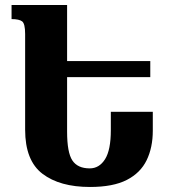

<svg xmlns="http://www.w3.org/2000/svg" viewBox="-20 -734 676 764"><path d="M338 10Q218 10 149 -42.5Q80 -95 80 -218V-599Q80 -640 68 -649Q56 -658 26 -658V-714H247V-491H578V-427H247V-210Q247 -127 268 -95.5Q289 -64 337 -64Q375 -64 398 -100.5Q421 -137 421 -216V-289H588V-214Q588 -147 563.5 -96.5Q539 -46 484.5 -18Q430 10 338 10Z"/></svg>

Font: Noto Serif Armenian ExtraCondensed Black
Style: Regular
Weight: 900
Width: 2
Designer: Monotype Design Team
Foundry: Monotype Imaging Inc.
Version: Version 2.008; ttfautohint (v1.8.4.7-5d5b)